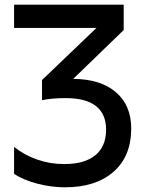

<svg xmlns="http://www.w3.org/2000/svg" viewBox="-20 -785 629 818"><path d="M40 -44V-159Q84 -124 139 -105Q194 -86 253 -86Q340 -86 386 -123.5Q432 -161 432 -233Q432 -299 389 -333Q346 -367 260 -367Q198 -367 159 -358V-444L391 -666H40V-765H507V-657L292 -449Q409 -448 474 -392Q539 -336 539 -238Q539 -119 463.5 -53Q388 13 257 13Q198 13 139 -2.5Q80 -18 40 -44Z"/></svg>

Font: Application Medium
Style: Regular
Weight: 500
Designer: Wei Huang
Foundry: Wei Huang
Version: Version 0.012